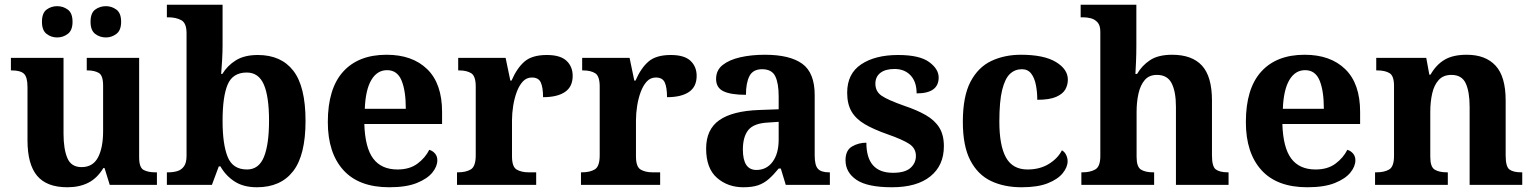

<svg xmlns="http://www.w3.org/2000/svg" viewBox="-20 -780 6468 810"><path d="M264 10Q177 10 136.5 -38.5Q96 -87 96 -188V-412Q96 -455 81 -469Q66 -483 29 -483H26V-536H248V-216Q248 -152 264 -113.5Q280 -75 324 -75Q372 -75 393.5 -116Q415 -157 415 -227V-419Q415 -462 396.5 -472.5Q378 -483 349 -483H346V-536H567V-116Q567 -73 586 -63Q605 -53 634 -53H642V0H443L421 -71H416Q390 -28 352.5 -9Q315 10 264 10ZM427 -622Q401 -622 381.5 -637Q362 -652 362 -688Q362 -725 381.5 -739.5Q401 -754 427 -754Q451 -754 471 -739.5Q491 -725 491 -688Q491 -652 471 -637Q451 -622 427 -622ZM221 -622Q196 -622 176.5 -637Q157 -652 157 -688Q157 -725 176.5 -739.5Q196 -754 221 -754Q246 -754 266 -739.5Q286 -725 286 -688Q286 -652 266 -637Q246 -622 221 -622Z M1064 10Q1007 10 969.5 -14.5Q932 -39 910 -78H903L874 0H684V-53H691Q710 -53 727.5 -58Q745 -63 756 -78Q767 -93 767 -123V-640Q767 -683 744.5 -695Q722 -707 690 -707H684V-760H919V-589Q919 -562 917 -525.5Q915 -489 913 -468H918Q939 -503 975 -525.5Q1011 -548 1068 -548Q1166 -548 1217.5 -481.5Q1269 -415 1269 -270Q1269 -125 1216.5 -57.5Q1164 10 1064 10ZM1022 -65Q1072 -65 1093.5 -118Q1115 -171 1115 -271Q1115 -373 1093 -423.5Q1071 -474 1021 -474Q962 -474 940.5 -423.5Q919 -373 919 -270Q919 -171 940.5 -118Q962 -65 1022 -65Z M1622 10Q1494 10 1428.5 -62.5Q1363 -135 1363 -265Q1363 -406 1427.5 -477.5Q1492 -549 1611 -549Q1720 -549 1782.5 -488Q1845 -427 1845 -308V-257H1517Q1520 -157 1554.5 -111Q1589 -65 1657 -65Q1708 -65 1741 -89.5Q1774 -114 1791 -148Q1805 -144 1815 -132.5Q1825 -121 1825 -104Q1825 -78 1804 -52Q1783 -26 1738.5 -8Q1694 10 1622 10ZM1692 -321Q1692 -397 1674 -440.5Q1656 -484 1613 -484Q1571 -484 1546.5 -442.5Q1522 -401 1519 -321Z M1908 0V-53H1912Q1946 -53 1966.5 -65.5Q1987 -78 1987 -125V-415Q1987 -459 1968 -471Q1949 -483 1916 -483H1913V-536H2113L2133 -440H2138Q2161 -493 2193 -520.5Q2225 -548 2287 -548Q2344 -548 2370 -523.5Q2396 -499 2396 -460Q2396 -414 2363.5 -392Q2331 -370 2271 -370Q2271 -411 2261.5 -432Q2252 -453 2224 -453Q2201 -453 2185.5 -436Q2170 -419 2160 -392Q2150 -365 2145 -333.5Q2140 -302 2140 -273V-120Q2140 -76 2160 -64.5Q2180 -53 2210 -53H2242V0Z M2431 0V-53H2435Q2469 -53 2489.5 -65.5Q2510 -78 2510 -125V-415Q2510 -459 2491 -471Q2472 -483 2439 -483H2436V-536H2636L2656 -440H2661Q2684 -493 2716 -520.5Q2748 -548 2810 -548Q2867 -548 2893 -523.5Q2919 -499 2919 -460Q2919 -414 2886.5 -392Q2854 -370 2794 -370Q2794 -411 2784.5 -432Q2775 -453 2747 -453Q2724 -453 2708.5 -436Q2693 -419 2683 -392Q2673 -365 2668 -333.5Q2663 -302 2663 -273V-120Q2663 -76 2683 -64.5Q2703 -53 2733 -53H2765V0Z M3116 10Q3050 10 3004.5 -30Q2959 -70 2959 -153Q2959 -234 3014.5 -273Q3070 -312 3183 -316L3265 -319V-374Q3265 -429 3250.5 -458.5Q3236 -488 3195 -488Q3157 -488 3142 -459.5Q3127 -431 3127 -380Q3063 -380 3032 -395Q3001 -410 3001 -447Q3001 -484 3029 -506Q3057 -528 3103.5 -538.5Q3150 -549 3207 -549Q3312 -549 3364.5 -511Q3417 -473 3417 -379V-124Q3417 -83 3430.5 -68Q3444 -53 3477 -53H3481V0H3295L3274 -69H3265Q3243 -42 3223 -24.5Q3203 -7 3178.5 1.5Q3154 10 3116 10ZM3171 -63Q3214 -63 3239.5 -97.5Q3265 -132 3265 -191V-266L3220 -263Q3160 -260 3137 -231.5Q3114 -203 3114 -149Q3114 -63 3171 -63Z M3743 10Q3639 10 3593 -21.5Q3547 -53 3547 -104Q3547 -146 3574.5 -162Q3602 -178 3635 -178Q3635 -51 3747 -51Q3798 -51 3821 -71.5Q3844 -92 3844 -122Q3844 -154 3816.5 -172.5Q3789 -191 3723 -214Q3666 -234 3628.5 -256Q3591 -278 3572.5 -309.5Q3554 -341 3554 -389Q3554 -469 3613 -508.5Q3672 -548 3769 -548Q3859 -548 3899.5 -518.5Q3940 -489 3940 -453Q3940 -386 3847 -386Q3847 -435 3821.5 -462Q3796 -489 3754 -489Q3715 -489 3694 -472.5Q3673 -456 3673 -427Q3673 -394 3699.5 -376Q3726 -358 3794 -334Q3848 -316 3885.5 -294.5Q3923 -273 3942.5 -242Q3962 -211 3962 -163Q3962 -82 3905 -36Q3848 10 3743 10Z M4290 10Q4216 10 4160.5 -16.5Q4105 -43 4073.5 -103.5Q4042 -164 4042 -266Q4042 -374 4074.5 -435.5Q4107 -497 4162.5 -523Q4218 -549 4287 -549Q4384 -549 4434.5 -518.5Q4485 -488 4485 -444Q4485 -422 4474.5 -403Q4464 -384 4436 -371.5Q4408 -359 4356 -359Q4356 -393 4350 -422.5Q4344 -452 4330 -470Q4316 -488 4291 -488Q4262 -488 4241 -468.5Q4220 -449 4208 -401Q4196 -353 4196 -267Q4196 -166 4224 -115.5Q4252 -65 4315 -65Q4367 -65 4405 -88.5Q4443 -112 4460 -146Q4472 -139 4478 -126Q4484 -113 4484 -100Q4484 -75 4463.5 -49.5Q4443 -24 4400.5 -7Q4358 10 4290 10Z M4542 0V-53H4547Q4579 -53 4600.5 -65Q4622 -77 4622 -122V-646Q4622 -673 4610 -686Q4598 -699 4581.5 -703Q4565 -707 4551 -707H4539V-760H4774V-588Q4774 -552 4772.5 -518Q4771 -484 4770 -468H4777Q4797 -503 4831.5 -526Q4866 -549 4925 -549Q5009 -549 5051 -503Q5093 -457 5093 -356V-124Q5093 -77 5109.5 -65Q5126 -53 5160 -53H5163V0H4941V-329Q4941 -393 4923 -428.5Q4905 -464 4861 -464Q4828 -464 4809.5 -442.5Q4791 -421 4783 -385.5Q4775 -350 4775 -309V-118Q4775 -76 4793.5 -64.5Q4812 -53 4845 -53H4849V0Z M5495 10Q5367 10 5301.5 -62.5Q5236 -135 5236 -265Q5236 -406 5300.5 -477.5Q5365 -549 5484 -549Q5593 -549 5655.5 -488Q5718 -427 5718 -308V-257H5390Q5393 -157 5427.5 -111Q5462 -65 5530 -65Q5581 -65 5614 -89.5Q5647 -114 5664 -148Q5678 -144 5688 -132.5Q5698 -121 5698 -104Q5698 -78 5677 -52Q5656 -26 5611.5 -8Q5567 10 5495 10ZM5565 -321Q5565 -397 5547 -440.5Q5529 -484 5486 -484Q5444 -484 5419.5 -442.5Q5395 -401 5392 -321Z M5781 0V-53H5787Q5820 -53 5840.5 -65Q5861 -77 5861 -122V-418Q5861 -460 5842 -471.5Q5823 -483 5790 -483H5786V-536H5997L6010 -465H6015Q6038 -506 6073.5 -527.5Q6109 -549 6168 -549Q6247 -549 6289.5 -503Q6332 -457 6332 -356V-124Q6332 -77 6348 -65Q6364 -53 6398 -53H6402V0H6180V-329Q6180 -393 6163.5 -428.5Q6147 -464 6103 -464Q6069 -464 6049.5 -442.5Q6030 -421 6022 -385.5Q6014 -350 6014 -309V-118Q6014 -76 6032.5 -64.5Q6051 -53 6084 -53H6088V0Z"/></svg>

Font: Noto Serif Gurmukhi
Style: Bold
Weight: 700
Designer: Vaibhav Singh and the Monotype Design Team
Foundry: Monotype Imaging Inc.
Version: Version 2.004; ttfautohint (v1.8.4.7-5d5b)